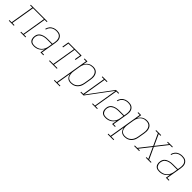

<svg xmlns="http://www.w3.org/2000/svg" viewBox="336 -2062 3790 3790"><g transform="rotate(45 2231.5 -166.5)"><path d="M-37 0V-18H24L106 -512H47V-530H512V-512H451L369 -18H428V0H288V-18H350L431 -512H126L44 -18H103V0Z M667 8Q646 8 626 4.5Q606 1 589 -8.5Q572 -18 560 -33.5Q548 -49 542 -68Q536 -87 535 -107.5Q534 -128 538 -149Q541 -172 551.5 -194.5Q562 -217 580 -233.5Q598 -250 620.5 -261Q643 -272 666.5 -278Q690 -284 713 -286.5Q736 -289 759 -289H894L904 -344Q907 -366 907.5 -388.5Q908 -411 903 -431.5Q898 -452 887 -469.5Q876 -487 859 -498.5Q842 -510 820.5 -515Q799 -520 777 -520Q749 -520 720.5 -513.5Q692 -507 667 -490Q642 -473 625.5 -447.5Q609 -422 604 -394H584Q589 -415 598 -435Q607 -455 621 -472.5Q635 -490 654 -503Q673 -516 693.5 -524Q714 -532 735 -535Q756 -538 777 -538Q802 -538 826 -533Q850 -528 869.5 -515Q889 -502 902.5 -482.5Q916 -463 922 -440Q928 -417 927.5 -391.5Q927 -366 923 -341L869 -18H928V0H847L864 -108Q851 -81 829 -58Q807 -35 780.5 -20Q754 -5 725 1.5Q696 8 667 8ZM668 -10Q705 -10 742.5 -21.5Q780 -33 809.5 -59.5Q839 -86 856 -121.5Q873 -157 879 -194L891 -271H759Q738 -271 717 -269Q696 -267 675 -262Q654 -257 634 -247.5Q614 -238 597 -223.5Q580 -209 570.5 -188.5Q561 -168 557 -148Q554 -130 555 -112Q556 -94 561 -77.5Q566 -61 576 -47Q586 -33 600.5 -24.5Q615 -16 632.5 -13Q650 -10 668 -10Z M1087 0V-18H1187L1269 -512H1114L1093 -385H1073L1097 -530H1466L1442 -385H1422L1443 -512H1288L1207 -18H1304V0Z M1429 205V187H1490L1606 -512H1547V-530H1629L1612 -430Q1625 -455 1643 -476Q1661 -497 1684.5 -511.5Q1708 -526 1734.5 -532Q1761 -538 1786 -538Q1813 -538 1838 -531Q1863 -524 1882 -508Q1901 -492 1912.5 -469.5Q1924 -447 1929 -422Q1934 -397 1932.5 -370Q1931 -343 1927 -317L1905 -187Q1901 -162 1893.5 -137.5Q1886 -113 1872.5 -90Q1859 -67 1839.5 -47.5Q1820 -28 1796.5 -15.5Q1773 -3 1748 2.5Q1723 8 1698 8Q1670 8 1645 0.5Q1620 -7 1602 -24.5Q1584 -42 1573.5 -65.5Q1563 -89 1560 -115L1510 187H1591V205ZM1697 -10Q1720 -10 1743 -15Q1766 -20 1787.5 -32Q1809 -44 1826.5 -62Q1844 -80 1856 -101Q1868 -122 1875 -144.5Q1882 -167 1886 -190L1908 -320Q1912 -344 1913 -368Q1914 -392 1909.5 -415Q1905 -438 1894.5 -458.5Q1884 -479 1867 -493.5Q1850 -508 1827 -514Q1804 -520 1780 -520Q1758 -520 1735 -515Q1712 -510 1691.5 -498Q1671 -486 1654 -468Q1637 -450 1625.5 -429Q1614 -408 1607.5 -386Q1601 -364 1597 -341L1576 -211Q1572 -188 1570.5 -164Q1569 -140 1573 -117Q1577 -94 1586 -73.5Q1595 -53 1611.5 -38Q1628 -23 1650.5 -16.5Q1673 -10 1697 -10Z M1963 0V-18H2024L2106 -512H2047V-530H2187V-512H2126L2044 -18L2425 -530H2512V-512H2451L2369 -18H2428V0H2288V-18H2350L2431 -512L2050 0Z M2667 8Q2646 8 2626 4.5Q2606 1 2589 -8.5Q2572 -18 2560 -33.5Q2548 -49 2542 -68Q2536 -87 2535 -107.5Q2534 -128 2538 -149Q2541 -172 2551.5 -194.5Q2562 -217 2580 -233.5Q2598 -250 2620.5 -261Q2643 -272 2666.5 -278Q2690 -284 2713 -286.5Q2736 -289 2759 -289H2894L2904 -344Q2907 -366 2907.5 -388.5Q2908 -411 2903 -431.5Q2898 -452 2887 -469.5Q2876 -487 2859 -498.5Q2842 -510 2820.5 -515Q2799 -520 2777 -520Q2749 -520 2720.5 -513.5Q2692 -507 2667 -490Q2642 -473 2625.5 -447.5Q2609 -422 2604 -394H2584Q2589 -415 2598 -435Q2607 -455 2621 -472.5Q2635 -490 2654 -503Q2673 -516 2693.5 -524Q2714 -532 2735 -535Q2756 -538 2777 -538Q2802 -538 2826 -533Q2850 -528 2869.5 -515Q2889 -502 2902.5 -482.5Q2916 -463 2922 -440Q2928 -417 2927.5 -391.5Q2927 -366 2923 -341L2869 -18H2928V0H2847L2864 -108Q2851 -81 2829 -58Q2807 -35 2780.5 -20Q2754 -5 2725 1.5Q2696 8 2667 8ZM2668 -10Q2705 -10 2742.5 -21.5Q2780 -33 2809.5 -59.5Q2839 -86 2856 -121.5Q2873 -157 2879 -194L2891 -271H2759Q2738 -271 2717 -269Q2696 -267 2675 -262Q2654 -257 2634 -247.5Q2614 -238 2597 -223.5Q2580 -209 2570.5 -188.5Q2561 -168 2557 -148Q2554 -130 2555 -112Q2556 -94 2561 -77.5Q2566 -61 2576 -47Q2586 -33 2600.5 -24.5Q2615 -16 2632.5 -13Q2650 -10 2668 -10Z M2929 205V187H2990L3106 -512H3047V-530H3129L3112 -430Q3125 -455 3143 -476Q3161 -497 3184.5 -511.5Q3208 -526 3234.5 -532Q3261 -538 3286 -538Q3313 -538 3338 -531Q3363 -524 3382 -508Q3401 -492 3412.5 -469.5Q3424 -447 3429 -422Q3434 -397 3432.5 -370Q3431 -343 3427 -317L3405 -187Q3401 -162 3393.5 -137.5Q3386 -113 3372.5 -90Q3359 -67 3339.5 -47.5Q3320 -28 3296.5 -15.5Q3273 -3 3248 2.5Q3223 8 3198 8Q3170 8 3145 0.5Q3120 -7 3102 -24.5Q3084 -42 3073.5 -65.5Q3063 -89 3060 -115L3010 187H3091V205ZM3197 -10Q3220 -10 3243 -15Q3266 -20 3287.5 -32Q3309 -44 3326.5 -62Q3344 -80 3356 -101Q3368 -122 3375 -144.5Q3382 -167 3386 -190L3408 -320Q3412 -344 3413 -368Q3414 -392 3409.5 -415Q3405 -438 3394.5 -458.5Q3384 -479 3367 -493.5Q3350 -508 3327 -514Q3304 -520 3280 -520Q3258 -520 3235 -515Q3212 -510 3191.5 -498Q3171 -486 3154 -468Q3137 -450 3125.5 -429Q3114 -408 3107.5 -386Q3101 -364 3097 -341L3076 -211Q3072 -188 3070.5 -164Q3069 -140 3073 -117Q3077 -94 3086 -73.5Q3095 -53 3111.5 -38Q3128 -23 3150.5 -16.5Q3173 -10 3197 -10Z M3463 0V-18H3531L3727 -266L3613 -512H3547V-530H3687V-512H3636L3740 -283L3921 -512H3872V-530H4012V-512H3944L3748 -264L3863 -18H3928V0H3788V-18H3840L3735 -247L3554 -18H3603V0Z M4167 8Q4146 8 4126 4.5Q4106 1 4089 -8.5Q4072 -18 4060 -33.5Q4048 -49 4042 -68Q4036 -87 4035 -107.5Q4034 -128 4038 -149Q4041 -172 4051.5 -194.5Q4062 -217 4080 -233.5Q4098 -250 4120.5 -261Q4143 -272 4166.5 -278Q4190 -284 4213 -286.5Q4236 -289 4259 -289H4394L4404 -344Q4407 -366 4407.5 -388.5Q4408 -411 4403 -431.5Q4398 -452 4387 -469.5Q4376 -487 4359 -498.5Q4342 -510 4320.5 -515Q4299 -520 4277 -520Q4249 -520 4220.5 -513.5Q4192 -507 4167 -490Q4142 -473 4125.5 -447.5Q4109 -422 4104 -394H4084Q4089 -415 4098 -435Q4107 -455 4121 -472.5Q4135 -490 4154 -503Q4173 -516 4193.5 -524Q4214 -532 4235 -535Q4256 -538 4277 -538Q4302 -538 4326 -533Q4350 -528 4369.5 -515Q4389 -502 4402.5 -482.5Q4416 -463 4422 -440Q4428 -417 4427.5 -391.5Q4427 -366 4423 -341L4369 -18H4428V0H4347L4364 -108Q4351 -81 4329 -58Q4307 -35 4280.5 -20Q4254 -5 4225 1.5Q4196 8 4167 8ZM4168 -10Q4205 -10 4242.5 -21.5Q4280 -33 4309.5 -59.5Q4339 -86 4356 -121.5Q4373 -157 4379 -194L4391 -271H4259Q4238 -271 4217 -269Q4196 -267 4175 -262Q4154 -257 4134 -247.5Q4114 -238 4097 -223.5Q4080 -209 4070.5 -188.5Q4061 -168 4057 -148Q4054 -130 4055 -112Q4056 -94 4061 -77.5Q4066 -61 4076 -47Q4086 -33 4100.5 -24.5Q4115 -16 4132.5 -13Q4150 -10 4168 -10Z"/></g></svg>

Font: Iosevka Slab Thin Oblique
Style: Regular
Weight: 100
Italic angle: -9°
Monospace: yes
Designer: Belleve Invis
Foundry: Belleve Invis
Version: Version 11.1.0; ttfautohint (v1.8.3)